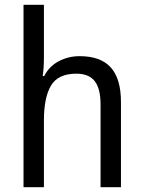

<svg xmlns="http://www.w3.org/2000/svg" viewBox="-20 -873 599 800"><path d="M163 -633Q163 -591 158 -556H164Q185 -597 225 -618Q265 -639 312 -639Q399 -639 441.5 -592Q484 -545 484 -448V-93H399V-438Q399 -503 375 -534.5Q351 -566 298 -566Q222 -566 192.5 -516.5Q163 -467 163 -371V-93H78V-853H163Z"/></svg>

Font: Noto Sans Kannada UI SemiCondensed
Style: Regular
Weight: 400
Width: 4
Designer: Jelle Bosma - Monotype Design Team
Foundry: Monotype Imaging Inc.
Version: Version 2.005; ttfautohint (v1.8.4.7-5d5b)